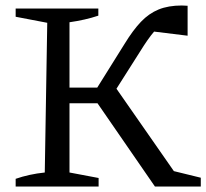

<svg xmlns="http://www.w3.org/2000/svg" viewBox="-20 -679 751 699"><path d="M37 0V-28Q86 -45 143 -51L152 -596L37 -618V-648H338V-622Q290 -606 233 -598V-360H334L434 -520Q464 -569 493 -599.5Q522 -630 557.5 -644.5Q593 -659 642 -659Q652 -659 663 -658V-549L541 -564Q529 -550 516.5 -532Q504 -514 491 -493L404 -356L613 -56L711 -32V0H544L335 -303H233V-51L339 -31V0Z"/></svg>

Font: Piazzolla SC
Style: Regular
Weight: 400
Designer: Juan Pablo del Peral
Foundry: Huerta Tipografica
Version: Version 1.330